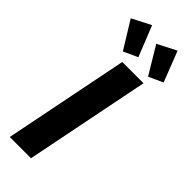

<svg xmlns="http://www.w3.org/2000/svg" viewBox="-312 -1009 1042 1042"><g transform="rotate(45 208.5 -488.0)"><path d="M179.2 -719.7H342.3L198.2 0H35.2ZM43.9 -919.9 152.3 -975.6 222.7 -799.8 141.1 -762.2ZM239.7 -919.9 348.1 -975.6 416.5 -799.8 334.5 -762.2Z"/></g></svg>

Font: Reddit Sans Chocolate ExBold
Style: Italic
Weight: 800
Italic angle: -11.25°
Designer: Stephen Hutchings
Version: Version 1.013